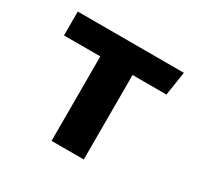

<svg xmlns="http://www.w3.org/2000/svg" viewBox="-120 -673 840 815"><g transform="rotate(30 300.0 -265.5)"><path d="M545 -414H379V0H221V-414H43V-531H563Z"/></g></svg>

Font: Fira Mono
Style: Bold
Weight: 700
Monospace: yes
Designer: Carrois Corporate & Edenspiekermann AG
Foundry: Carrois Corporate GbR & Edenspiekermann AG
Version: Version 3.206